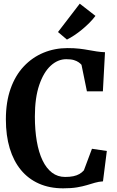

<svg xmlns="http://www.w3.org/2000/svg" viewBox="-20 -1015 635 1046"><path d="M324 11Q250 11 192 -14.8Q134 -40.5 94 -89Q54 -137.5 33 -207Q12 -276.5 12 -364.5Q12 -459.5 37.8 -532Q63.5 -604.5 109.8 -653.5Q156 -702.5 217 -727.8Q278 -753 348 -753Q384.5 -753 412.2 -749.8Q440 -746.5 462.8 -742.2Q485.5 -738 506.8 -734.8Q528 -731.5 552 -730.5L540.5 -517.5H453.5L424 -662Q418 -669 408 -676Q398 -683 382.2 -687.8Q366.5 -692.5 341 -692.5Q295 -692.5 256.2 -657Q217.5 -621.5 193.8 -552Q170 -482.5 170 -380Q170 -306 180.5 -245.2Q191 -184.5 211.8 -141.2Q232.5 -98 263.2 -74.5Q294 -51 335 -51Q360.5 -51 379.5 -55Q398.5 -59 412.5 -67Q426.5 -75 437 -87L481 -204.5L562 -192.5L541 -27Q518 -25.5 497.2 -19.5Q476.5 -13.5 453.5 -6.5Q430.5 0.5 399.2 5.8Q368 11 324 11ZM344.5 -799.5 296 -840.5 414.5 -995 500 -928.5Q485.5 -909 466.5 -890Q447.5 -871 426.5 -853.8Q405.5 -836.5 384.8 -822.8Q364 -809 345 -799.5Z"/></svg>

Font: Merriweather 24pt SemiCondensed
Style: Bold
Weight: 700
Width: 4
Designer: Eben Sorkin
Foundry: Eben Sorkin
Version: Version 2.100